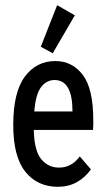

<svg xmlns="http://www.w3.org/2000/svg" viewBox="-20 -709 415 739"><path d="M203 10Q124 10 77.5 -48Q31 -106 31 -228Q31 -354 75.5 -414Q120 -474 193 -474Q258 -474 298.5 -421Q339 -368 339 -246Q339 -236 339 -226.5Q339 -217 338 -209H110Q112 -128 139 -96Q166 -64 206 -64Q255 -63 287 -107L330 -57Q307 -25 275 -7.5Q243 10 203 10ZM112 -280H259Q259 -401 190 -401Q159 -401 138 -373.5Q117 -346 112 -280ZM183 -504 137 -529 200 -689 268 -650Z"/></svg>

Font: Inconsolata Condensed SemiBold
Style: Regular
Weight: 600
Width: 3
Monospace: yes
Designer: Raph Levien, Cyreal, Brenton Simpson
Foundry: Raph Levien, Cyreal, Google
Version: Version 3.100; ttfautohint (v1.8.4.7-5d5b)